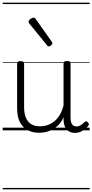

<svg xmlns="http://www.w3.org/2000/svg" viewBox="-20 -968 686 1426"><path d="M270 18Q222 18 185 -1.5Q148 -21 127.5 -61.5Q107 -102 107 -166V-496Q107 -505 113 -509.5Q119 -514 132 -514Q146 -514 152.5 -509.5Q159 -505 159 -496V-171Q159 -127 171.5 -95.5Q184 -64 210 -47Q236 -30 277 -30Q306 -30 333 -39Q360 -48 383 -66.5Q406 -85 424 -115Q442 -145 452 -186V-496Q452 -506 458.5 -510.5Q465 -515 479 -515Q492 -515 498 -510.5Q504 -506 504 -496V-93Q504 -73 508.5 -58.5Q513 -44 523 -36.5Q533 -29 547 -29Q557 -29 567 -32.5Q577 -36 587 -43Q597 -50 607 -61Q613 -67 620 -66.5Q627 -66 633 -59Q638 -54 639.5 -47Q641 -40 636 -34Q625 -19 609 -7Q593 5 575 12Q557 19 537 19Q517 19 502 13Q487 7 476 -5Q465 -17 459 -35Q453 -53 452 -76V-97Q437 -63 415.5 -41Q394 -19 370 -6Q346 7 320.5 12.5Q295 18 270 18ZM342 -623Q339 -623 335.5 -625Q332 -627 329 -632L198 -793Q195 -797 193.5 -800Q192 -803 192 -807Q192 -814 198.5 -820.5Q205 -827 213.5 -832Q222 -837 228 -837Q238 -837 245 -827L364 -659Q367 -654 368 -651.5Q369 -649 369 -647Q369 -639 359 -631Q349 -623 342 -623ZM0 428H646V438H0ZM0 -20H646V0H0ZM0 -505H646V-500H0ZM0 -948H646V-938H0Z"/></svg>

Font: Playwrite US Modern Guides
Style: Regular
Weight: 400
Designer: Veronika Burian, José Scaglione
Foundry: TypeTogether
Version: Version 1.003